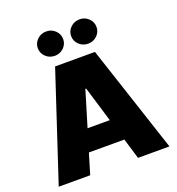

<svg xmlns="http://www.w3.org/2000/svg" viewBox="-165 -1089 1125 1222"><g transform="rotate(-20 397.5 -478.0)"><path d="M235.8 0H22.7L262.8 -727.3H532.7L772.7 0H559.7L517.8 -139.2H277.7ZM285.5 -791.2Q249.3 -791.2 224.1 -815.3Q198.9 -839.5 198.9 -873.6Q198.9 -907.7 224.1 -931.8Q249.3 -956 285.5 -956Q320.7 -956 345.7 -931.8Q370.7 -907.7 370.7 -873.6Q370.7 -839.5 345.7 -815.3Q320.7 -791.2 285.5 -791.2ZM511.4 -791.2Q475.1 -791.2 449.9 -815.3Q424.7 -839.5 424.7 -873.6Q424.7 -907.7 449.9 -931.8Q475.1 -956 511.4 -956Q546.5 -956 571.6 -931.8Q596.6 -907.7 596.6 -873.6Q596.6 -839.5 571.6 -815.3Q546.5 -791.2 511.4 -791.2ZM322.4 -286.9H473L400.6 -527H394.9Z"/></g></svg>

Font: Karasuma Gothic
Style: Black
Weight: 900
Designer: Rasmus Andersson / Ryoko Nishizuka
Foundry: Genbu
Version: Version 1.00